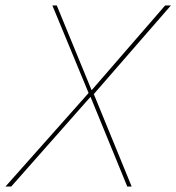

<svg xmlns="http://www.w3.org/2000/svg" viewBox="-61 -680 643 700"><path d="M-41 0 262 -341 130 -660H146L273 -351L541 -660H562L281 -337L419 0H403L269 -327L-20 0Z"/></svg>

Font: Kantumruy Pro Thin
Style: Italic
Weight: 250
Italic angle: -13°
Version: Version 1.002